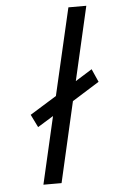

<svg xmlns="http://www.w3.org/2000/svg" viewBox="-52 -754 463 790"><g transform="rotate(-5 179.0 -359.0)"><path d="M95 0 159 -278 94 -238 68 -291 178 -359 261 -718H335L265 -413L334 -456L358 -402L246 -332L170 0Z"/></g></svg>

Font: TitilliumWebItalic
Style: Italic
Weight: 400
Italic angle: -13°
Version: Version 1.001;PS 57.000;hotconv 1.0.70;makeotf.lib2.5.55311